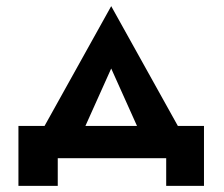

<svg xmlns="http://www.w3.org/2000/svg" viewBox="-20 -515 729 625"><path d="M521 0H168V90H40V-105H125L342 -495L559 -105H644V90H521ZM342 -292 258 -105H426Z"/></svg>

Font: Jost* Semi
Style: Regular
Weight: 600
Version: Version 3.7